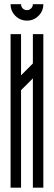

<svg xmlns="http://www.w3.org/2000/svg" viewBox="-20 -873 251 893"><path d="M181.6 -853.4Q181.6 -821.7 159.3 -799.5Q137 -777.2 105.4 -777.2Q73.7 -777.2 51.4 -799.5Q29.2 -821.7 29.2 -853.4H77.9Q77.9 -841.7 85.8 -833.8Q93.7 -825.9 105.4 -825.9Q116.6 -825.9 124.7 -834Q132.9 -842.1 132.9 -853.4ZM181.6 0H132.9V-508.5L77.9 -453.6V0H29.2Q29.2 0 29.2 -714.3H77.9V-522.7L132.9 -577.7V-714.3H181.6Q181.6 -714.3 181.6 0Z"/></svg>

Font: Marapfhont
Style: Book
Weight: 400
Version: Version 0.15